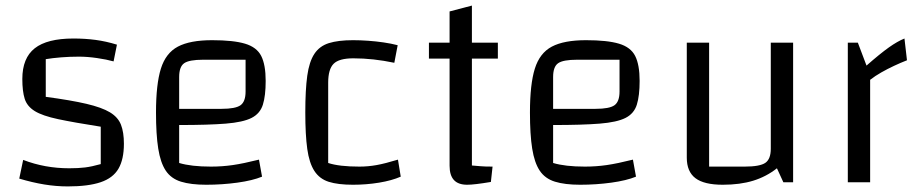

<svg xmlns="http://www.w3.org/2000/svg" viewBox="-20 -653 3286 688"><path d="M60 -370Q60 -445 104.5 -480Q149 -515 243 -515Q285 -515 322.5 -510Q360 -505 399 -493L387 -433Q362 -440 327.5 -445Q293 -450 263 -450Q230 -450 199 -447.5Q168 -445 144 -441V-306Q234 -294 289.5 -281Q345 -268 374 -250.5Q403 -233 413.5 -206Q424 -179 424 -138Q424 -82 404.5 -48.5Q385 -15 340.5 0Q296 15 223 15Q181 15 138.5 8Q96 1 49 -13L63 -80Q141 -50 228 -50Q261 -50 285 -53Q309 -56 341 -65V-199Q245 -214 188.5 -226Q132 -238 104.5 -255Q77 -272 68.5 -299Q60 -326 60 -370Z M719 9Q664 9 628.5 -2Q593 -13 574 -41.5Q555 -70 547 -120.5Q539 -171 539 -250Q539 -351 556.5 -407Q574 -463 617.5 -486Q661 -509 740 -509Q816 -509 858 -496.5Q900 -484 916 -452.5Q932 -421 932 -363Q932 -310 922 -278Q912 -246 881.5 -230.5Q851 -215 789 -210Q727 -205 622 -205H592V-263H774Q824 -263 842 -276Q860 -289 860 -325V-439H708Q658 -439 640 -426.5Q622 -414 622 -377V-69Q665 -56 736 -56Q776 -56 814 -61.5Q852 -67 908 -81L919 -20Q885 -6 830.5 1.5Q776 9 719 9Z M1245 9Q1191 9 1158 -1.5Q1125 -12 1106.5 -40.5Q1088 -69 1081 -119.5Q1074 -170 1074 -250Q1074 -331 1081 -381.5Q1088 -432 1106.5 -460Q1125 -488 1158.5 -498.5Q1192 -509 1245 -509Q1271 -509 1299 -507Q1327 -505 1354.5 -501Q1382 -497 1405 -491L1393 -428Q1355 -436 1318.5 -440Q1282 -444 1246 -444Q1195 -444 1175.5 -424.5Q1156 -405 1156 -357V-69Q1195 -56 1268 -56Q1299 -56 1329.5 -61.5Q1360 -67 1406 -81L1416 -20Q1384 -6 1338.5 1.5Q1293 9 1245 9Z M1654 9Q1622 9 1606.5 -8Q1591 -25 1591 -59V-612L1671 -633V-60Q1684 -59 1700.5 -57.5Q1717 -56 1745 -56L1739 -1Q1709 4 1688 6.5Q1667 9 1654 9ZM1517 -443V-500H1764V-443Z M2059 9Q2004 9 1968.5 -2Q1933 -13 1914 -41.5Q1895 -70 1887 -120.5Q1879 -171 1879 -250Q1879 -351 1896.5 -407Q1914 -463 1957.5 -486Q2001 -509 2080 -509Q2156 -509 2198 -496.5Q2240 -484 2256 -452.5Q2272 -421 2272 -363Q2272 -310 2262 -278Q2252 -246 2221.5 -230.5Q2191 -215 2129 -210Q2067 -205 1962 -205H1932V-263H2114Q2164 -263 2182 -276Q2200 -289 2200 -325V-439H2048Q1998 -439 1980 -426.5Q1962 -414 1962 -377V-69Q2005 -56 2076 -56Q2116 -56 2154 -61.5Q2192 -67 2248 -81L2259 -20Q2225 -6 2170.5 1.5Q2116 9 2059 9Z M2822 -500V0H2787L2764 -50Q2726 -20 2679 -5.5Q2632 9 2570 9Q2503 9 2472 -14.5Q2441 -38 2441 -88V-500H2521V-56H2648Q2703 -56 2722.5 -69.5Q2742 -83 2742 -120V-500Z M3054 -500 3085 -418Q3134 -461 3165 -483Q3196 -505 3221 -515L3230 -437Q3207 -428 3183.5 -417Q3160 -406 3138 -393.5Q3116 -381 3098 -367V0H3018V-500Z"/></svg>

Font: Changa Light
Style: Regular
Weight: 300
Designer: Eduardo Rodriguez Tunni
Foundry: Eduardo Rodriguez Tunni
Version: Version 3.002; ttfautohint (v1.8.2)